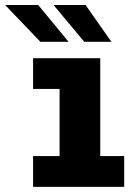

<svg xmlns="http://www.w3.org/2000/svg" viewBox="-96 -726 516 746"><path d="M32.5 0V-119.5H135.5V-380.5H32.5V-500H293.5V-119.5H386.5V0ZM231.5 -563.5 112 -706.5H236.5L337 -563.5ZM61 -563.5 -76 -706.5H52.5L170.5 -563.5Z"/></svg>

Font: Trispace SemiCondensed
Style: Bold
Weight: 700
Width: 4
Designer: Tyler Finck
Foundry: Etcetera Type Company
Version: Version 1.210; ttfautohint (v1.8.3)